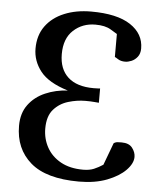

<svg xmlns="http://www.w3.org/2000/svg" viewBox="-51 -732 661 792"><g transform="rotate(5 279.5 -335.5)"><path d="M305.2 16.1Q169.4 16.1 104.2 -40.3Q39.1 -96.7 39.1 -191.9Q39.1 -244.1 65.2 -279.3Q91.3 -314.5 134.3 -333Q177.2 -351.6 227.1 -354Q145.5 -378.9 112.3 -421.4Q79.1 -463.9 79.1 -515.1Q79.1 -569.8 106.9 -608.2Q134.8 -646.5 183.6 -666.7Q232.4 -687 294.9 -687Q402.3 -687 457.8 -650.4Q513.2 -613.8 513.2 -553.2Q513.2 -531.7 502.7 -518.3Q492.2 -504.9 478 -499Q463.9 -493.2 452.1 -493.2Q434.1 -493.2 422.4 -500.7Q410.6 -508.3 408.2 -508.8V-604Q403.3 -606.9 380.4 -620.8Q357.4 -634.8 316.9 -634.8Q263.2 -634.8 226.1 -600.6Q189 -566.4 189 -502Q189 -439.9 225.6 -406.5Q262.2 -373 332 -373Q343.3 -373 351.1 -373.5Q358.9 -374 358.9 -374V-314.9Q356.9 -314.9 341.3 -316.4Q325.7 -317.9 303.2 -317.9Q268.1 -317.9 232.2 -307.1Q196.3 -296.4 172.1 -268.8Q147.9 -241.2 147.9 -189.9Q147.9 -147.5 167.5 -112.1Q187 -76.7 225.1 -55.4Q263.2 -34.2 317.9 -34.2Q344.2 -34.2 362.8 -42Q381.3 -49.8 399.9 -62L434.1 -153.8Q441.4 -159.2 450.9 -159.7Q460.4 -160.2 466.8 -160.2Q497.6 -160.2 511.2 -142.3Q524.9 -124.5 524.9 -105Q524.9 -78.1 497.6 -50Q470.2 -22 420.9 -2.9Q371.6 16.1 305.2 16.1Z"/></g></svg>

Font: Charis
Style: Regular
Weight: 400
Designer: Walt Agee, Miriam Martin, Annie Olsen, Victor Gaultney, Lorna Priest, Alan Ward, Bob Hallissy, Martin Hosken, Sharon Cor
Foundry: SIL Global
Version: Version 7.000